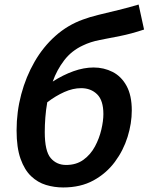

<svg xmlns="http://www.w3.org/2000/svg" viewBox="-20 -814 654 845"><path d="M258 11Q219 11 182.5 0Q146 -11 117 -38.5Q88 -66 70.5 -115Q53 -164 53 -240Q53 -322 73.5 -399Q94 -476 132 -542Q170 -608 224 -656Q278 -704 345 -728Q374 -739 415 -749Q456 -759 501.5 -770Q547 -781 590 -794L614 -684Q557 -665 508.5 -655.5Q460 -646 419 -638Q378 -630 345 -614Q295 -591 262.5 -548.5Q230 -506 212 -455Q257 -484 303 -500.5Q349 -517 392 -517Q437 -517 475.5 -497.5Q514 -478 537 -436Q560 -394 560 -328Q560 -271 541.5 -211.5Q523 -152 485.5 -101.5Q448 -51 391.5 -20Q335 11 258 11ZM177 -233Q177 -149 203 -118.5Q229 -88 271 -88Q316 -88 347.5 -111Q379 -134 398 -169.5Q417 -205 426 -243.5Q435 -282 435 -312Q435 -372 407.5 -399Q380 -426 337 -426Q301 -426 263 -409Q225 -392 188 -364Q182 -330 179.5 -296.5Q177 -263 177 -233Z"/></svg>

Font: Bitter SemiBold
Style: Italic
Weight: 600
Italic angle: -9°
Designer: Sol Matas, and Bitter project Authors
Foundry: Sol Matas
Version: Version 2.001